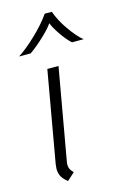

<svg xmlns="http://www.w3.org/2000/svg" viewBox="-111 -750 524 813"><g transform="rotate(-15 151.0 -344.0)"><path d="M49 -51Q49 -56 51 -72L121 -470H170L99 -68Q98 -63 98 -54Q98 -36 116 -19L83 11Q65 -3 57 -17.5Q49 -32 49 -51ZM171 -699H202Q216 -659 245.5 -616.5Q275 -574 302 -552H251Q230 -571 208.5 -602.5Q187 -634 179 -655Q167 -636 133 -604Q99 -572 70 -552H19Q55 -575 99.5 -617.5Q144 -660 171 -699Z"/></g></svg>

Font: KoHo Light
Style: Italic
Weight: 300
Italic angle: -10°
Version: Version 1.000; ttfautohint (v1.6)